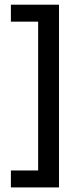

<svg xmlns="http://www.w3.org/2000/svg" viewBox="-20 -696 349 838"><path d="M237.5 -675.5V122H27.5V48H146.5V-601.5H27.5V-675.5Z"/></svg>

Font: Anek Devanagari Medium Medium
Style: Regular
Weight: 500
Version: Version 1.003